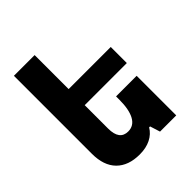

<svg xmlns="http://www.w3.org/2000/svg" viewBox="-213 -886 1022 1022"><g transform="rotate(-45 298.0 -375.0)"><path d="M527 -298V0H405L387 -57H380Q361 -25 326 -7.5Q291 10 243 10Q158 10 111.5 -37Q65 -84 65 -173V-760H221V-504H538V-383H221V-207Q221 -120 286 -120Q329 -120 350.5 -160Q372 -200 372 -273V-298Z"/></g></svg>

Font: Noto Sans Armenian SemiCondensed ExtraBold
Style: Regular
Weight: 800
Width: 4
Designer: Monotype Design Team
Foundry: Monotype Imaging Inc.
Version: Version 2.008; ttfautohint (v1.8.4.7-5d5b)